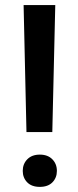

<svg xmlns="http://www.w3.org/2000/svg" viewBox="-20 -731 308 758"><path d="M186.5 -209.5H84.5L73.2 -710.9H198.2ZM69.8 -56.2Q69.8 -84 87.9 -102.3Q106 -120.6 137.2 -120.6Q168.5 -120.6 186.5 -102.3Q204.6 -84 204.6 -56.2Q204.6 -29.3 187 -11.2Q169.4 6.8 137.2 6.8Q105 6.8 87.4 -11.2Q69.8 -29.3 69.8 -56.2Z"/></svg>

Font: Roboto Medium
Style: Regular
Weight: 500
Designer: Google
Version: Version 2.134; 2016; ttfautohint (v1.6)